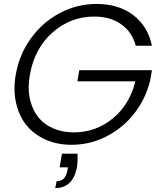

<svg xmlns="http://www.w3.org/2000/svg" viewBox="-20 -727 822 973"><path d="M293.9 51.8H373Q374.5 89.8 370.1 119.1Q350.6 226.1 259.8 226.1L267.1 190.9Q291.5 190.9 304.4 176.8Q317.4 162.6 321.8 134.8L324.2 121.1H282.2ZM60.1 -350.1Q78.1 -452.6 138.2 -534.7Q198.2 -616.7 285.2 -661.9Q372.1 -707 469.2 -707Q580.6 -707 654.8 -650.9Q729 -594.7 750 -495.1H668Q650.4 -563.5 595.2 -603.3Q540 -643.1 457 -643.1Q338.4 -643.1 247.1 -563.2Q155.8 -483.4 131.8 -350.1Q119.6 -282.2 131.1 -227.8Q142.6 -173.3 172.4 -135.3Q202.1 -97.2 249 -76.7Q295.9 -56.2 354 -56.2Q465.3 -56.2 551.3 -126.5Q637.2 -196.8 666 -314.9H372.1L381.8 -371.1H750L741.2 -319.8Q719.2 -228 661.6 -153.6Q604 -79.1 520.3 -36.1Q436.5 6.8 342.8 6.8Q270 6.8 210.9 -19.5Q151.9 -45.9 114 -92.5Q76.2 -139.2 61.3 -206.1Q46.4 -272.9 60.1 -350.1Z"/></svg>

Font: SVN-Poppins Light
Style: Italic
Weight: 300
Italic angle: -10°
Designer: Ninad Kale (Devanagari), Jonny Pinhorn (Latin)
Foundry: Indian Type Foundry
Version: Version 3.002 2017